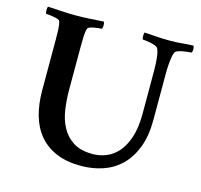

<svg xmlns="http://www.w3.org/2000/svg" viewBox="-98 -762 916 876"><g transform="rotate(15 360.0 -324.5)"><path d="M157 -650Q187 -650 222.5 -652Q258 -654 287 -656Q291 -651 291 -639Q291 -627 287 -622Q283 -622 272.5 -621Q262 -620 251.5 -618Q241 -616 232.5 -613Q224 -610 222 -605Q217 -591 216 -569.5Q215 -548 215 -520V-314Q215 -268 221.5 -222.5Q228 -177 247.5 -140.5Q267 -104 302 -81.5Q337 -59 394 -59Q427 -59 458 -71.5Q489 -84 513 -111.5Q537 -139 552 -184Q567 -229 567 -293V-500Q567 -530 564 -558.5Q561 -587 554 -601Q551 -607 541.5 -611Q532 -615 520 -617.5Q508 -620 497 -621.5Q486 -623 481 -623Q477 -628 477.5 -639.5Q478 -651 480 -656Q513 -654 539 -652Q565 -650 599 -650Q632 -650 656 -652.5Q680 -655 711 -656Q714 -652 714.5 -640.5Q715 -629 711 -623Q707 -623 695.5 -622Q684 -621 671 -618.5Q658 -616 647.5 -612Q637 -608 634 -601Q628 -587 625 -559Q622 -531 622 -501V-280Q622 -205 601 -150.5Q580 -96 544 -61Q508 -26 459.5 -9.5Q411 7 356 7Q288 7 239 -14Q190 -35 158.5 -72.5Q127 -110 112 -163Q97 -216 97 -279V-520Q97 -548 96 -569.5Q95 -591 90 -605Q89 -610 80 -613Q71 -616 60.5 -618Q50 -620 39.5 -621Q29 -622 24 -622Q21 -627 21 -639Q21 -651 24 -656Q54 -654 90 -652Q126 -650 157 -650Z"/></g></svg>

Font: Vermiglione SemiBold
Style: Regular
Weight: 600
Version: Version 1.000